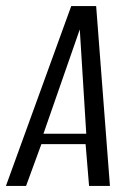

<svg xmlns="http://www.w3.org/2000/svg" viewBox="-43 -611 433 631"><path d="M-23.5 0 191.1 -591H273L318.3 0H249.7L238.3 -137.3H93L42.7 0ZM99.8 -171.5H240.5L219.2 -514.4Z"/></svg>

Font: Alumni Sans SC Thin
Style: Italic
Weight: 100
Italic angle: -8°
Designer: Robert E. Leuschke
Foundry: Robert E. Leuschke
Version: Version 1.016